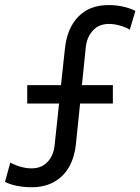

<svg xmlns="http://www.w3.org/2000/svg" viewBox="-24 -748 566 775"><path d="M-3.9 -13.7 17.6 -91.8Q34.7 -82 58.1 -75.2Q81.5 -68.4 103.5 -68.4Q143.1 -68.4 167.5 -94Q191.9 -119.6 196.3 -160.2L214.4 -330.1H85.9V-404.3H222.2L238.3 -553.7Q247.1 -634.8 292.5 -681.2Q337.9 -727.5 414.1 -727.5Q474.1 -727.5 522.5 -704.1L500 -627.9Q487.3 -636.7 462.9 -644Q438.5 -651.4 416 -651.4Q375 -651.4 350.6 -624.3Q326.2 -597.2 322.3 -557.6L306.6 -404.3H431.6V-330.1H299.3L282.2 -164.1Q276.9 -113.3 254.9 -74.5Q232.9 -35.6 194.6 -13.9Q156.2 7.8 103.5 7.8Q75.2 7.8 47.1 2.7Q19 -2.4 -3.9 -13.7Z"/></svg>

Font: Reddit Sans Chocolate
Style: Regular
Weight: 400
Designer: Stephen Hutchings
Foundry: Reddit
Version: Version 1.013